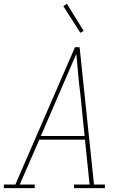

<svg xmlns="http://www.w3.org/2000/svg" viewBox="-38 -981 658 1001"><path d="M-18 0V-19H42L353 -735H377L452 -19H509V0H348V-19H429L405 -253H167L65 -19H143V0ZM403 -272 381 -490Q374 -542 369.5 -595Q365 -648 360 -700Q337 -648 314.5 -595Q292 -542 269 -490L175 -272ZM381 -810 292 -949 311 -961 398 -820Z"/></svg>

Font: Iosevka Etoile Thin
Style: Italic
Weight: 100
Italic angle: -9°
Designer: Belleve Invis
Foundry: Belleve Invis
Version: Version 22.1.2; ttfautohint (v1.8.4)